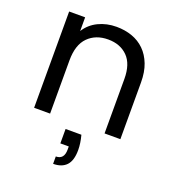

<svg xmlns="http://www.w3.org/2000/svg" viewBox="-144 -669 928 1027"><g transform="rotate(20 320.0 -155.5)"><path d="M364 49Q376 94 376 132Q376 192 350 219.5Q324 247 275 247V205Q322 205 322 149V131H274V49ZM478 -310Q478 -395 436 -437Q394 -479 325 -479Q255 -479 211.5 -435.5Q168 -392 168 -303V0H77V-548H168V-470Q195 -513 241.5 -535.5Q288 -558 344 -558Q392 -558 433 -543.5Q474 -529 504 -499.5Q534 -470 551 -426Q568 -382 568 -323V0H478Z"/></g></svg>

Font: Poppins
Style: Regular
Weight: 400
Designer: Ninad Kale (Devanagari), Jonny Pinhorn (Latin)
Foundry: Indian Type Foundry
Version: Version 3.002 2017